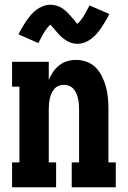

<svg xmlns="http://www.w3.org/2000/svg" viewBox="-20 -791 540 811"><path d="M31 0V-105H62V-425H31V-530H186V-453Q193 -471 204 -487Q215 -503 230 -515Q245 -527 264 -532.5Q283 -538 302 -538Q325 -538 347.5 -529.5Q370 -521 386 -504Q402 -487 412 -466Q422 -445 428 -422.5Q434 -400 436 -376.5Q438 -353 438 -330V-105H469V0H283V-105H314V-330Q314 -341 313 -352.5Q312 -364 309.5 -375Q307 -386 302.5 -396.5Q298 -407 290.5 -415.5Q283 -424 272 -428.5Q261 -433 250 -433Q239 -433 228 -428.5Q217 -424 209.5 -415.5Q202 -407 197.5 -396.5Q193 -386 190.5 -375Q188 -364 187 -352.5Q186 -341 186 -330V-105H217V0ZM307 -606Q294 -606 282.5 -609.5Q271 -613 260.5 -619.5Q250 -626 240.5 -634.5Q231 -643 223.5 -651.5Q216 -660 207 -671Q198 -682 193 -687Q180 -676 168.5 -657.5Q157 -639 142 -609L58 -646Q67 -664 76 -679Q85 -694 93.5 -706Q102 -718 111.5 -729Q121 -740 133.5 -749.5Q146 -759 161.5 -765Q177 -771 193 -771Q199 -771 205 -770Q211 -769 217 -767.5Q223 -766 229 -763.5Q235 -761 240 -758Q245 -755 249.5 -751.5Q254 -748 259 -743.5Q264 -739 268.5 -734.5Q273 -730 276.5 -725.5Q280 -721 284 -717Q288 -713 292 -708Q296 -703 300 -698Q304 -693 307 -690Q320 -702 331.5 -720Q343 -738 358 -768L442 -732Q433 -714 424 -699Q415 -684 406.5 -671.5Q398 -659 388.5 -648.5Q379 -638 366.5 -628Q354 -618 338.5 -612Q323 -606 307 -606Z"/></svg>

Font: Iosevka Slab Extrabold
Style: Regular
Weight: 800
Monospace: yes
Designer: Belleve Invis
Foundry: Belleve Invis
Version: Version 11.1.1; ttfautohint (v1.8.3)